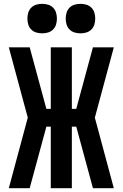

<svg xmlns="http://www.w3.org/2000/svg" viewBox="-20 -982 640 1002"><path d="M26 0 125 -368 26 -735H135L222 -414H245V-735H355V-414H378L465 -735H574L475 -368L574 0H465L378 -321H355V0H245V-321H222L135 0ZM400 -808Q384 -808 369 -812.5Q354 -817 343 -828Q332 -839 327.5 -854Q323 -869 323 -885Q323 -901 327.5 -916Q332 -931 343 -942Q354 -953 369 -957.5Q384 -962 400 -962Q416 -962 431 -957.5Q446 -953 457 -942Q468 -931 472.5 -916Q477 -901 477 -885Q477 -869 472.5 -854Q468 -839 457 -828Q446 -817 431 -812.5Q416 -808 400 -808ZM200 -808Q184 -808 169 -812.5Q154 -817 143 -828Q132 -839 127.5 -854Q123 -869 123 -885Q123 -901 127.5 -916Q132 -931 143 -942Q154 -953 169 -957.5Q184 -962 200 -962Q216 -962 231 -957.5Q246 -953 257 -942Q268 -931 272.5 -916Q277 -901 277 -885Q277 -869 272.5 -854Q268 -839 257 -828Q246 -817 231 -812.5Q216 -808 200 -808Z"/></svg>

Font: Iosevka Custom Extended
Style: Bold
Weight: 700
Width: 7
Monospace: yes
Designer: Belleve Invis
Foundry: Belleve Invis
Version: Version 11.2.4; ttfautohint (v1.8.4)